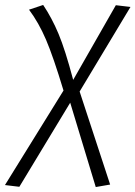

<svg xmlns="http://www.w3.org/2000/svg" viewBox="-87 -551 546 774"><path d="M234 -182 357 193 299 203 196 -137 -9 202 -67 195 169 -186Q128 -322 98.5 -391Q69 -460 30 -512L87 -531Q122 -479 149 -414.5Q176 -350 208 -229L380 -530L439 -523Z"/></svg>

Font: FiraGO Light
Style: Italic
Weight: 300
Italic angle: -8°
Designer: bBox Type GmbH
Foundry: bBox Type GmbH
Version: Version 1.001